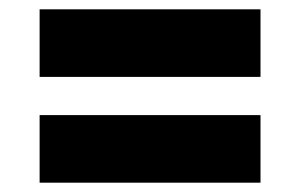

<svg xmlns="http://www.w3.org/2000/svg" viewBox="-20 -531 644 412"><path d="M539 -366H65V-511H539ZM539 -139H65V-284H539Z"/></svg>

Font: Work Sans Black
Style: Regular
Weight: 900
Designer: Wei Huang
Foundry: Wei Huang
Version: Version 1.500